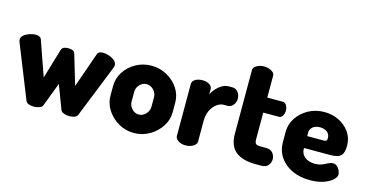

<svg xmlns="http://www.w3.org/2000/svg" viewBox="-73 -1013 2601 1357"><g transform="rotate(15 1228.0 -335.0)"><path d="M220 13Q201 13 184 7Q167 1 161 -14L7 -399Q4 -407 3 -411.5Q2 -416 2 -420Q2 -438 19 -452Q36 -466 60 -474Q84 -482 104 -482Q119 -482 131 -476.5Q143 -471 147 -458L236 -204L300 -419Q306 -439 320 -444Q334 -449 351 -449Q368 -449 382 -444Q396 -439 402 -419L466 -204L555 -458Q563 -482 597 -482Q616 -482 640 -474Q664 -466 681.5 -451.5Q699 -437 699 -418Q699 -414 698 -409Q697 -404 695 -399L541 -14Q535 1 518 7Q501 13 481 13Q459 13 440.5 6Q422 -1 417 -14L351 -188L285 -14Q281 -1 262 6Q243 13 220 13Z M952 10Q891 10 839.5 -19.5Q788 -49 756.5 -97.5Q725 -146 725 -202V-272Q725 -328 755.5 -376Q786 -424 838 -453Q890 -482 952 -482Q1013 -482 1065 -453.5Q1117 -425 1148.5 -377.5Q1180 -330 1180 -272V-202Q1180 -147 1148.5 -98.5Q1117 -50 1065 -20Q1013 10 952 10ZM952 -125Q972 -125 988.5 -136Q1005 -147 1015 -164.5Q1025 -182 1025 -202V-272Q1025 -291 1015 -308Q1005 -325 988.5 -336Q972 -347 952 -347Q932 -347 915.5 -336Q899 -325 889.5 -308Q880 -291 880 -272V-202Q880 -182 889.5 -164.5Q899 -147 915.5 -136Q932 -125 952 -125Z M1328 0Q1295 0 1273.5 -15Q1252 -30 1252 -48V-429Q1252 -450 1273.5 -463Q1295 -476 1328 -476Q1357 -476 1377 -463Q1397 -450 1397 -429V-392Q1407 -414 1425.5 -434.5Q1444 -455 1467.5 -468.5Q1491 -482 1516 -482H1545Q1567 -482 1583.5 -462Q1600 -442 1600 -415Q1600 -387 1583.5 -367Q1567 -347 1545 -347H1516Q1489 -347 1464 -328.5Q1439 -310 1423 -277Q1407 -244 1407 -198V-48Q1407 -30 1384 -15Q1361 0 1328 0Z M1840 0Q1745 0 1694.5 -40.5Q1644 -81 1644 -169V-636Q1644 -657 1669 -670Q1694 -683 1721 -683Q1750 -683 1774.5 -670Q1799 -657 1799 -636V-476H1912Q1931 -476 1940.5 -458.5Q1950 -441 1950 -421Q1950 -400 1940.5 -383Q1931 -366 1912 -366H1799V-169Q1799 -147 1808 -138.5Q1817 -130 1840 -130H1883Q1917 -130 1933 -109.5Q1949 -89 1949 -65Q1949 -40 1933 -20Q1917 0 1883 0Z M2240 10Q2166 10 2109 -16.5Q2052 -43 2019.5 -91Q1987 -139 1987 -202V-275Q1987 -331 2018 -378Q2049 -425 2101 -453.5Q2153 -482 2217 -482Q2275 -482 2323.5 -458Q2372 -434 2402 -391.5Q2432 -349 2432 -292Q2432 -247 2417.5 -227.5Q2403 -208 2380.5 -203.5Q2358 -199 2335 -199H2142V-193Q2142 -156 2170 -133.5Q2198 -111 2244 -111Q2275 -111 2297 -120.5Q2319 -130 2336 -139Q2353 -148 2369 -148Q2387 -148 2400 -136Q2413 -124 2419.5 -108Q2426 -92 2426 -80Q2426 -61 2403 -40Q2380 -19 2338.5 -4.5Q2297 10 2240 10ZM2142 -286H2266Q2277 -286 2282 -291Q2287 -296 2287 -310Q2287 -330 2276.5 -343.5Q2266 -357 2249.5 -363.5Q2233 -370 2214 -370Q2196 -370 2179.5 -363.5Q2163 -357 2152.5 -343.5Q2142 -330 2142 -310Z"/></g></svg>

Font: Dosis ExtraLight ExtraBold
Style: Regular
Weight: 800
Version: Version 3.001; ttfautohint (v1.8.2)